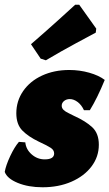

<svg xmlns="http://www.w3.org/2000/svg" viewBox="-27 -780 463 812"><path d="M162 -106Q202 -106 202 -131Q202 -145 188 -154.5Q174 -164 137 -181Q93 -202 67.5 -228Q42 -254 42 -301Q42 -353 71 -395Q100 -437 151 -460.5Q202 -484 266 -484Q310 -484 350.5 -472.5Q391 -461 416 -442Q384 -364 353 -314H328Q318 -336 301.5 -348.5Q285 -361 268 -361Q254 -361 244 -353Q234 -345 234 -333Q234 -323 241.5 -315.5Q249 -308 264 -301L286 -290Q335 -268 363 -242Q391 -216 391 -168Q391 -117 360 -76Q329 -35 275 -11.5Q221 12 153 12Q93 12 48 -6.5Q3 -25 -7 -53Q-2 -81 16 -119.5Q34 -158 53 -180L80 -178Q83 -148 107 -127Q131 -106 162 -106ZM167 -525 145 -532 104 -593Q163 -644 219 -694.5Q275 -745 291 -760H308L380 -659L378 -642Q359 -632 295 -597.5Q231 -563 167 -525Z"/></svg>

Font: Alegreya Black
Style: Italic
Weight: 900
Italic angle: -7°
Designer: Juan Pablo del Peral
Foundry: Huerta Tipografica
Version: Version 2.007; ttfautohint (v1.6)